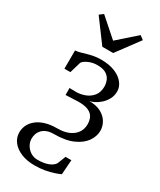

<svg xmlns="http://www.w3.org/2000/svg" viewBox="-261 -908 1038 1242"><g transform="rotate(30 257.5 -287.0)"><path d="M224.5 249.5Q169.5 249.5 126.2 232Q83 214.5 58.5 183.5Q34 152.5 34 112.5Q34 86 45.2 60.8Q56.5 35.5 80.8 14.5Q105 -6.5 143.2 -19Q181.5 -31.5 235.5 -31.5Q284 -31.5 318.8 -46.8Q353.5 -62 372 -88.8Q390.5 -115.5 391 -151Q391 -180.5 380 -202.8Q369 -225 342.2 -237.2Q315.5 -249.5 269 -249.5L172.5 -245.5L172 -297.5L219 -296.5Q251.5 -296 284.8 -308Q318 -320 340.5 -347Q363 -374 363 -418Q363 -441.5 353.8 -464Q344.5 -486.5 321.2 -501.2Q298 -516 255 -516Q219.5 -516 190 -502.5Q160.5 -489 150.5 -473.5L125.5 -389H81L81.5 -525.5Q100 -527 118.8 -532.2Q137.5 -537.5 158.2 -543.5Q179 -549.5 203.2 -554.2Q227.5 -559 257.5 -559Q320 -559 363 -541Q406 -523 428.2 -494Q450.5 -465 450.5 -432.5Q450.5 -400 436.5 -374Q422.5 -348 401.8 -329.5Q381 -311 359.8 -300.5Q338.5 -290 323.5 -288.5Q378 -288.5 413.2 -269.5Q448.5 -250.5 466 -220.5Q483.5 -190.5 483.5 -157.5Q483.5 -116 456.8 -77.2Q430 -38.5 374.8 -13.8Q319.5 11 233.5 11Q202.5 11 181.5 19.5Q160.5 28 147.5 42Q134.5 56 128.8 73.2Q123 90.5 123 108.5Q123 133.5 136.2 156.5Q149.5 179.5 172.5 194Q195.5 208.5 224.5 208.5Q271 208.5 302.5 196.5Q334 184.5 348 163.5L372.5 101H416L408 210.5Q391 218.5 363.5 227.8Q336 237 300.8 243.2Q265.5 249.5 224.5 249.5ZM222.5 -634.5 98 -802.5 126.5 -824 263 -703.5 399.5 -824 428 -802.5 303.5 -634.5Z"/></g></svg>

Font: Merriweather 48pt Light
Style: Regular
Weight: 300
Version: Version 2.100